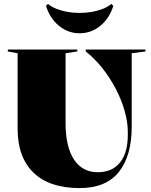

<svg xmlns="http://www.w3.org/2000/svg" viewBox="-20 -961 773 981"><path d="M387 0Q233 0 151.5 -78.5Q70 -157 70 -303V-689L20 -698V-708H375V-698L315 -689V-332Q315 -211 358 -146Q401 -81 479 -81Q553 -81 593 -130.5Q633 -180 633 -271V-287Q633 -338 616.5 -395.5Q600 -453 570.5 -509Q541 -565 502 -614Q463 -663 418 -698V-708H723V-698L653 -689V-315Q653 -164 587 -82Q521 0 387 0ZM387 -791Q328 -791 281.5 -829Q235 -867 215 -931L225 -941Q243 -926 268 -916Q293 -906 323 -900.5Q353 -895 387 -895Q421 -895 451 -900.5Q481 -906 506 -916Q531 -926 549 -941L559 -931Q539 -867 492.5 -829Q446 -791 387 -791Z"/></svg>

Font: Kalnia
Style: Bold
Weight: 700
Designer: Frida Medrano
Foundry: Frida Medrano
Version: Version 1.105